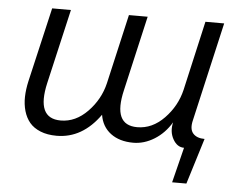

<svg xmlns="http://www.w3.org/2000/svg" viewBox="-48 -545 939 752"><g transform="rotate(5 421.5 -169.0)"><path d="M654.8 149.9 689.5 11.2Q662.1 11.2 645.8 -18.1Q629.4 -47.4 638.2 -84.5Q612.3 -41 572.3 -16.1Q532.2 8.8 489.3 8.8Q435.1 8.8 400.4 -17.3Q365.7 -43.5 358.4 -89.8Q289.1 7.8 188 7.8Q151.4 7.8 124.3 -3.2Q97.2 -14.2 81.5 -33Q65.9 -51.8 58.3 -77.9Q50.8 -104 51.5 -133.3Q52.2 -162.6 59.6 -195.3L127.4 -487.8H201.2L133.8 -195.3Q101.1 -53.2 198.7 -53.2Q257.3 -53.2 304.4 -101.8Q351.6 -150.4 366.7 -214.8L429.2 -487.8H502.9L435.5 -193.4Q402.3 -53.2 499.5 -53.2Q558.6 -53.2 605.7 -101.8Q652.8 -150.4 668 -214.8L730 -487.8H803.7L714.8 -99.6Q706.1 -64.5 720.9 -47.4Q735.8 -30.3 766.6 -30.3L710.9 149.9Z"/></g></svg>

Font: HK Grotesk Italic
Style: Regular
Weight: 400
Italic angle: -13°
Designer: Alfredo Marco Pradil and Stefan Peev
Foundry: Hanken Design Co.
Version: Version 1.000;PS 001.000;hotconv 1.0.88;makeotf.lib2.5.64775